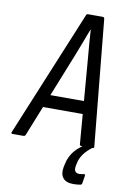

<svg xmlns="http://www.w3.org/2000/svg" viewBox="-122 -711 635 960"><g transform="rotate(10 195.0 -230.5)"><path d="M-22 0Q-32 0 -28 -9L235 -646Q238 -655 245 -655H319Q328 -655 329 -646L391 -9Q393 0 383 0H327Q318 0 318 -9L283 -439Q280 -474 277 -509.5Q274 -545 272 -580H270Q257 -545 243.5 -510Q230 -475 216 -439L44 -9Q41 0 33 0ZM91 -159 116 -224H312L318 -159ZM321 194Q282 194 266.5 173.5Q251 153 258 118L261 104Q269 64 294 34Q319 4 365 -19L387 -4Q356 19 339.5 42.5Q323 66 318 96L316 107Q312 139 341 139Q347 139 352 138Q357 137 362 136Q372 134 370 144L364 181Q363 190 355 191Q347 192 339 193Q331 194 321 194Z"/></g></svg>

Font: Sofia Sans Condensed
Style: Italic
Weight: 400
Italic angle: -9°
Designer: Botio Nikoltchev, Ani Petrova
Foundry: lettersoup
Version: Version 4.101